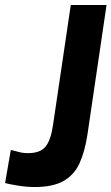

<svg xmlns="http://www.w3.org/2000/svg" viewBox="-28 -743 448 773"><path d="M111.5 10Q78.5 10 43.8 4.2Q9 -1.5 -7.5 -6L15.5 -139.5Q29 -136.5 46.2 -131.5Q63.5 -126.5 85.5 -126.5Q134.5 -126.5 155.8 -153.2Q177 -180 185.5 -240L257 -723H401L324 -201Q313.5 -132 291.8 -85Q270 -38 227.2 -14Q184.5 10 111.5 10Z"/></svg>

Font: Public Sans
Style: Bold Italic
Weight: 700
Italic angle: -8°
Designer: The Public Sans project authors (U.S. Web Design System). Libre Franklin designed by Pablo Impallari and Rodrigo Fuenzal
Version: Version 1.008; ttfautohint (v1.8.1) -l 8 -r 50 -G 200 -x 14 